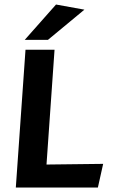

<svg xmlns="http://www.w3.org/2000/svg" viewBox="-20 -833 503 853"><path d="M50.3 0 93.3 -612H222.3L186.6 -102L438.3 -105L414.9 0ZM89.9 -655.9 228.9 -812.9 355 -790.1 193 -655.9Z"/></svg>

Font: Ancizar Sans Thin
Style: Italic
Weight: 100
Italic angle: -4°
Designer: Cesar Puertas, Viviana Monsalve, Julian Moncada, Julian Prieto, Jose Castro, Mariel Hernandez, Felipe Aragon, Sara Alarc
Version: Version 8.100